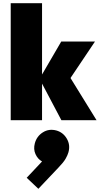

<svg xmlns="http://www.w3.org/2000/svg" viewBox="-20 -752 624 1201"><path d="M47 0V-732H243V-286L363 -492H574L421 -264L584 0H364L243 -229V0ZM147 360 243 258Q216 243 202 212Q188 181 198 144Q210 100 248 76Q286 52 332 64Q375 76 398 115.5Q421 155 408 201Q403 219 390 241.5Q377 264 345 297L220 429Z"/></svg>

Font: Outfit Black
Style: Regular
Weight: 900
Designer: Rodrigo Fuenzalida
Foundry: fragTYPE
Version: Version 1.100; ttfautohint (v1.8.4.7-5d5b)